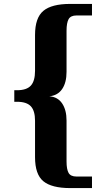

<svg xmlns="http://www.w3.org/2000/svg" viewBox="-20 -740 490 981"><path d="M320 -583V-373Q320 -318 297.5 -285Q275 -252 232 -248Q275 -245 297.5 -211.5Q320 -178 320 -124V85Q320 125 330.5 143.5Q341 162 371 162H450V221H339Q244 221 201.5 186Q159 151 159 63V-123Q159 -174 137.5 -197Q116 -220 67 -220H53V-279H67Q116 -279 137.5 -302.5Q159 -326 159 -378V-561Q159 -649 201.5 -684.5Q244 -720 339 -720H450V-661H371Q341 -661 330.5 -642Q320 -623 320 -583Z"/></svg>

Font: Sarpanch
Style: Bold
Weight: 700
Designer: Manushi Parikh (Devanagari and Latin), Jyotish Sonowal (Devanagari)
Foundry: Indian Type Foundry
Version: Version 2.004;PS 1.0;hotconv 1.0.78;makeotf.lib2.5.61930; tt